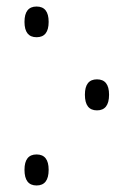

<svg xmlns="http://www.w3.org/2000/svg" viewBox="-20 -559 407 588"><path d="M55 -492Q55 -539 92 -539Q129 -539 129 -492Q129 -445 92 -445Q55 -445 55 -492ZM240 -269Q240 -316 277 -316Q314 -316 314 -269Q314 -221 277 -221Q240 -221 240 -269ZM55 -39Q55 -86 92 -86Q129 -86 129 -39Q129 9 92 9Q55 9 55 -39Z"/></svg>

Font: Noto Sans Georgian Light Cond
Style: Regular
Weight: 300
Width: 3
Designer: Monotype Design team
Foundry: Monotype Imaging Inc.
Version: Version 1.000